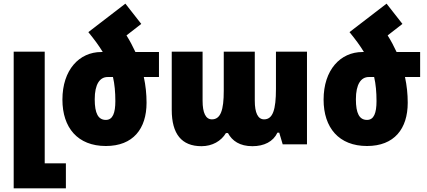

<svg xmlns="http://www.w3.org/2000/svg" viewBox="-20 -791 2338 1052"><path d="M55 241H341V104H225V-508H55Z M464 -615C496 -576 522 -541 543 -506H535C414 -506 322 -408 322 -245C322 -91 406 9 560 9C709 9 783 -85 783 -228C783 -276 778 -323 768 -369H851V-506H722C708 -536 692 -567 673 -597L754 -660L667 -771ZM570 -369H599C608 -330 612 -287 612 -237C612 -172 598 -134 560 -134C518 -134 499 -170 499 -247C499 -330 527 -369 570 -369Z M1084 10C1143 10 1192 -18 1218 -62H1229C1252 -19 1294 10 1363 10C1427 10 1477 -15 1500 -64H1510L1529 0H1662V-508H1492V-304C1492 -190 1475 -137 1427 -137C1393 -137 1376 -173 1376 -239V-508H1206V-293C1206 -188 1189 -137 1141 -137C1107 -137 1090 -173 1090 -239V-508H921V-189C921 -57 975 10 1084 10Z M1895 -615C1927 -576 1953 -541 1974 -506H1966C1845 -506 1753 -408 1753 -245C1753 -91 1837 9 1991 9C2140 9 2214 -85 2214 -228C2214 -276 2209 -323 2199 -369H2282V-506H2153C2139 -536 2123 -567 2104 -597L2185 -660L2098 -771ZM2001 -369H2030C2039 -330 2043 -287 2043 -237C2043 -172 2029 -134 1991 -134C1949 -134 1930 -170 1930 -247C1930 -330 1958 -369 2001 -369Z"/></svg>

Font: Noto Sans Armenian Condensed Black
Style: Regular
Weight: 900
Width: 3
Designer: Monotype Design Team
Foundry: Monotype Imaging Inc.
Version: Version 2.008